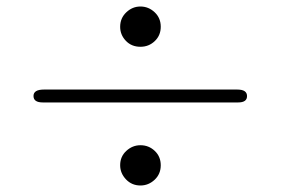

<svg xmlns="http://www.w3.org/2000/svg" viewBox="-20 -548 873 596"><path d="M116.2 -270H716.8Q746.6 -270 746.8 -250Q747.1 -230 719.2 -230H112.8Q84 -230 84 -250Q84 -270 116.2 -270ZM353 -35.2Q353 -62 372.1 -79.6Q391.1 -97.2 416 -97.2Q441.9 -97.2 460.4 -79.6Q479 -62 479 -34.9Q479 -7.8 460 10Q440.9 27.8 416 27.8Q389.2 27.8 371.1 8.8Q353 -10.3 353 -35.2ZM353 -464.8Q353 -491.7 372.1 -509.8Q391.1 -527.8 416 -527.8Q440.9 -527.8 460 -510Q479 -492.2 479 -465.1Q479 -438 460.4 -420.4Q441.9 -402.8 416 -402.8Q388.2 -402.8 370.6 -421.4Q353 -439.9 353 -464.8Z"/></svg>

Font: CMU Serif Upright Italic
Style: UprightItalic
Weight: 500
Version: Version 0.7.0